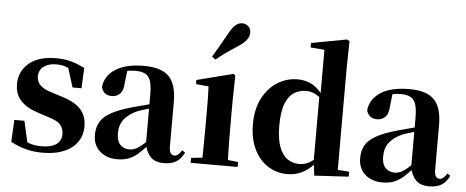

<svg xmlns="http://www.w3.org/2000/svg" viewBox="-55 -1001 2804 1156"><g transform="rotate(5 1347.0 -423.5)"><path d="M235 17Q179 17 132.5 4.5Q86 -8 42 -32L49 -165H110L142 -21L91 -28V-64Q124 -42 154 -31.5Q184 -21 224 -21Q283 -21 314 -42.5Q345 -64 345 -106Q345 -138 325 -161.5Q305 -185 244 -202L187 -221Q121 -241 83.5 -280Q46 -319 46 -382Q46 -458 103.5 -507.5Q161 -557 268 -557Q317 -557 357.5 -546Q398 -535 441 -513L435 -390H381L338 -528L383 -512V-482Q353 -502 329.5 -511Q306 -520 271 -520Q224 -520 195.5 -498Q167 -476 167 -438Q167 -409 187.5 -386.5Q208 -364 266 -347L323 -329Q402 -305 437.5 -264.5Q473 -224 473 -163Q473 -108 444.5 -67.5Q416 -27 363 -5Q310 17 235 17Z M685 17Q622 17 581 -19Q540 -55 540 -118Q540 -163 559 -196Q578 -229 624 -254.5Q670 -280 748 -302Q787 -313 837.5 -326Q888 -339 928 -349V-323Q888 -313 848 -302Q808 -291 784 -282Q732 -260 704.5 -225.5Q677 -191 677 -138Q677 -93 698.5 -70.5Q720 -48 756 -48Q770 -48 787.5 -55Q805 -62 828.5 -81Q852 -100 884 -136L901 -81H863Q835 -50 810 -28Q785 -6 755.5 5.5Q726 17 685 17ZM968 16Q914 16 886.5 -13.5Q859 -43 851 -92V-95V-387Q851 -440 841.5 -469.5Q832 -499 809.5 -511Q787 -523 749 -523Q724 -523 697.5 -517.5Q671 -512 634 -498L701 -523L692 -446Q690 -398 669.5 -378.5Q649 -359 622 -359Q570 -359 557 -408Q565 -477 627 -517Q689 -557 800 -557Q904 -557 950 -510Q996 -463 996 -357V-91Q996 -60 1004 -47.5Q1012 -35 1027 -35Q1039 -35 1049 -43Q1059 -51 1072 -71L1090 -58Q1071 -19 1042 -1.5Q1013 16 968 16Z M1129 0V-30L1235 -41H1305L1413 -30V0ZM1196 0Q1197 -26 1197.5 -68Q1198 -110 1198.5 -156Q1199 -202 1199 -236V-313Q1199 -363 1198.5 -398Q1198 -433 1196 -468L1120 -475V-500L1339 -556L1351 -547L1348 -390V-236Q1348 -202 1348.5 -156Q1349 -110 1350 -68Q1351 -26 1352 0ZM1202 -649Q1220 -679 1239.5 -712.5Q1259 -746 1289 -800Q1308 -834 1326 -849Q1344 -864 1367 -864Q1386 -864 1402 -850Q1418 -836 1418 -811Q1418 -790 1403 -769Q1388 -748 1354 -726Q1306 -695 1276.5 -673.5Q1247 -652 1223 -632Z M1714 17Q1649 17 1596 -17Q1543 -51 1512.5 -114.5Q1482 -178 1482 -266Q1482 -356 1516 -421.5Q1550 -487 1606 -522Q1662 -557 1728 -557Q1780 -557 1820 -533Q1860 -509 1894 -458H1903L1885 -443Q1860 -470 1835 -481Q1810 -492 1784 -492Q1745 -492 1712.5 -472Q1680 -452 1660.5 -403.5Q1641 -355 1641 -271Q1641 -191 1659 -142.5Q1677 -94 1708.5 -72Q1740 -50 1779 -50Q1808 -50 1833 -61.5Q1858 -73 1882 -98L1903 -80H1892Q1859 -35 1814 -9Q1769 17 1714 17ZM1877 12 1866 -79V-81V-464L1872 -476V-748L1788 -755V-782L2003 -822L2018 -813L2015 -655V-35L2084 -30V0Z M2288 17Q2225 17 2184 -19Q2143 -55 2143 -118Q2143 -163 2162 -196Q2181 -229 2227 -254.5Q2273 -280 2351 -302Q2390 -313 2440.5 -326Q2491 -339 2531 -349V-323Q2491 -313 2451 -302Q2411 -291 2387 -282Q2335 -260 2307.5 -225.5Q2280 -191 2280 -138Q2280 -93 2301.5 -70.5Q2323 -48 2359 -48Q2373 -48 2390.5 -55Q2408 -62 2431.5 -81Q2455 -100 2487 -136L2504 -81H2466Q2438 -50 2413 -28Q2388 -6 2358.5 5.5Q2329 17 2288 17ZM2571 16Q2517 16 2489.5 -13.5Q2462 -43 2454 -92V-95V-387Q2454 -440 2444.5 -469.5Q2435 -499 2412.5 -511Q2390 -523 2352 -523Q2327 -523 2300.5 -517.5Q2274 -512 2237 -498L2304 -523L2295 -446Q2293 -398 2272.5 -378.5Q2252 -359 2225 -359Q2173 -359 2160 -408Q2168 -477 2230 -517Q2292 -557 2403 -557Q2507 -557 2553 -510Q2599 -463 2599 -357V-91Q2599 -60 2607 -47.5Q2615 -35 2630 -35Q2642 -35 2652 -43Q2662 -51 2675 -71L2693 -58Q2674 -19 2645 -1.5Q2616 16 2571 16Z"/></g></svg>

Font: Noto Serif TC ExtraLight ExtraBold
Style: Regular
Weight: 800
Version: Version 2.002-H1;hotconv 1.1.0;makeotfexe 2.6.0